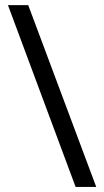

<svg xmlns="http://www.w3.org/2000/svg" viewBox="-20 -734 407 754"><path d="M11.2 -713.9 276.9 0H357.9L90.8 -713.9Z"/></svg>

Font: Sahel
Style: Regular
Weight: 400
Foundry: Saber Rastikerdar (saber.rastikerdar@gmail.com)
Version: Version 3.4.0